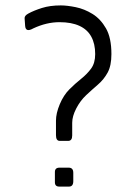

<svg xmlns="http://www.w3.org/2000/svg" viewBox="-20 -690 495 710"><path d="M187 -190Q187 -217 187 -244Q187 -271 201 -304.5Q215 -338 236.5 -359.5Q258 -381 280 -398.5Q302 -416 317 -436.5Q332 -457 332 -490Q332 -528 317.5 -554.5Q303 -581 273.5 -594.5Q244 -608 200 -608Q152 -608 103 -585Q75 -569 73 -594L71 -622Q70 -632 85 -640Q105 -651 135 -660.5Q165 -670 205 -670Q228 -670 260 -663.5Q292 -657 322 -638.5Q352 -620 372 -585Q392 -550 392 -490Q392 -447 378 -421.5Q364 -396 342.5 -377.5Q321 -359 299 -338.5Q277 -318 262 -289Q247 -260 247 -236Q247 -212 247 -189Q247 -169 232 -169H201Q187 -169 187 -190ZM183 -16V-54Q183 -70 200 -70H234Q251 -70 251 -51V-20Q251 0 235 0H199Q183 0 183 -16Z"/></svg>

Font: Vivano Light
Style: Regular
Weight: 300
Designer: Joe Prince, Josias Burgherr
Version: Version 2.064;September 19, 2022;FontCreator 14.0.0.2877 64-